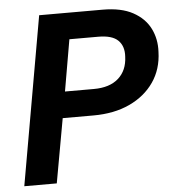

<svg xmlns="http://www.w3.org/2000/svg" viewBox="-51 -747 722 795"><g transform="rotate(-5 310.0 -350.0)"><path d="M18 0 141 -700H405Q482 -700 530.5 -673.5Q579 -647 601 -603Q623 -559 620 -506Q618 -434 581 -380.5Q544 -327 479.5 -297Q415 -267 329 -267H201L153 0ZM220 -376H340Q406 -376 442.5 -408.5Q479 -441 481 -498Q484 -541 459.5 -565.5Q435 -590 377 -590H257Z"/></g></svg>

Font: DM Sans 28pt
Style: Bold Italic
Weight: 700
Italic angle: -10°
Version: Version 4.004;gftools[0.9.30]